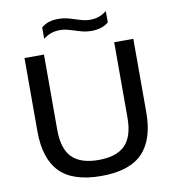

<svg xmlns="http://www.w3.org/2000/svg" viewBox="-98 -1016 1011 1111"><g transform="rotate(-10 407.0 -460.0)"><path d="M408.5 9.5Q241.5 9.5 164.5 -69.5Q87.5 -148.5 87.5 -308V-740H202V-297.5Q202 -186 252.5 -135.2Q303 -84.5 408.5 -84.5Q513.5 -84.5 564 -135.2Q614.5 -186 614.5 -297.5V-740H727V-308Q727 -148.5 650.2 -69.5Q573.5 9.5 408.5 9.5ZM496 -827Q469 -827 445.8 -833Q422.5 -839 400.5 -846.5Q380 -853 360 -858.2Q340 -863.5 318.5 -863.5Q287.5 -863.5 264.5 -855.2Q241.5 -847 219 -829.5V-896Q238 -913 262.5 -921Q287 -929 321 -929Q348 -929 371.2 -923Q394.5 -917 416.5 -909.5Q437 -903 457 -897.5Q477 -892 498.5 -892Q529.5 -892 552.5 -900.2Q575.5 -908.5 598 -926V-859.5Q561 -827 496 -827Z"/></g></svg>

Font: Encode Sans Expanded Expanded Medium
Style: Regular
Weight: 500
Width: 7
Designer: Multiple Designers
Foundry: Impallari Type
Version: Version 3.000; ttfautohint (v1.8.3) -l 8 -r 50 -G 200 -x 14 